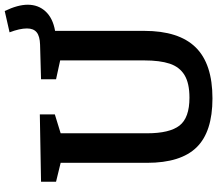

<svg xmlns="http://www.w3.org/2000/svg" viewBox="-72 -814 898 793"><g transform="rotate(-90 376.5 -418.0)"><path d="M645 -639V-271Q645 -128 577 -58.5Q509 11 366 11Q228 11 164 -54.5Q100 -120 100 -259V-616L22 -635V-697L300 -702V-640L222 -616V-259Q222 -166 254 -125Q286 -84 369 -84Q429 -84 462.5 -104.5Q496 -125 509.5 -165.5Q523 -206 523 -271V-618L445 -635V-697L588 -701Q623 -702 639 -715Q655 -728 655 -755Q655 -785 639 -827L727 -847Q753 -793 753 -752Q753 -708 725 -678Q697 -648 645 -639Z"/></g></svg>

Font: Bitter Pro SemiBold
Style: Regular
Weight: 600
Designer: Sol Matas, and Bitter project Authors
Foundry: Sol Matas
Version: Version 1.010